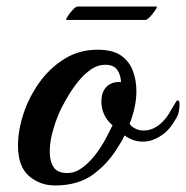

<svg xmlns="http://www.w3.org/2000/svg" viewBox="-20 -559 569 587"><path d="M148 8Q102 8 68.5 -21Q35 -50 35 -114Q35 -161 52 -212Q69 -263 100.5 -307Q132 -351 177 -379Q222 -407 278 -407Q324 -407 349.5 -389.5Q375 -372 386 -343Q397 -314 397 -281Q397 -256 391.5 -230.5Q386 -205 376 -180Q393 -160 419 -160Q447 -160 471 -181Q485 -193 496.5 -211.5Q508 -230 517 -246Q520 -252 524 -252Q529 -252 529 -238Q529 -229 526.5 -217Q524 -205 516 -193Q501 -167 485 -153.5Q469 -140 449 -132Q434 -126 417 -126Q386 -126 361 -145Q353 -128 341 -110Q312 -61 266 -26.5Q220 8 148 8ZM186 -30Q209 -30 230.5 -45.5Q252 -61 270 -84Q288 -107 301.5 -132Q315 -157 324 -176Q290 -205 290 -249Q290 -278 306 -294Q322 -310 350 -308Q349 -331 338 -346Q327 -361 302 -361Q279 -361 258.5 -347Q238 -333 220.5 -311.5Q203 -290 189.5 -267.5Q176 -245 167 -227Q154 -201 143 -164Q132 -127 132 -95Q132 -67 143.5 -48.5Q155 -30 186 -30ZM183 -498Q180 -498 186.5 -508.5Q193 -519 202.5 -529Q212 -539 217 -539H458Q462 -539 455.5 -529Q449 -519 439.5 -508.5Q430 -498 424 -498Z"/></svg>

Font: Playball
Style: Regular
Weight: 400
Designer: Robert E. Leuschke
Foundry: Robert E. Leuschke
Version: Version 1.010